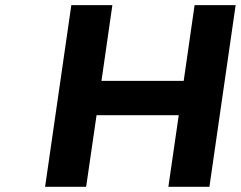

<svg xmlns="http://www.w3.org/2000/svg" viewBox="-20 -720 928 740"><path d="M153.8 0 254.9 -700.2H413.1L371.1 -408.2H688L730 -700.2H888.2L787.1 0H628.9L668.9 -275.9H352.1L312 0Z"/></svg>

Font: Trueno SemiBold
Style: Italic
Weight: 600
Designer: Julieta Ulanovsky
Foundry: Julieta Ulanovsky
Version: Version 3.001b | FøM Fix